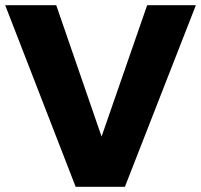

<svg xmlns="http://www.w3.org/2000/svg" viewBox="-22 -721 776 741"><path d="M-2 -701H195L370 -194L546 -701H734L460 0H270Z"/></svg>

Font: Montserrat V1
Style: Bold
Weight: 700
Designer: Julieta Ulanovsky
Foundry: Julieta Ulanovsky
Version: Version 6.001